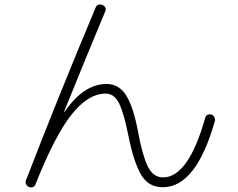

<svg xmlns="http://www.w3.org/2000/svg" viewBox="-20 -785 1040 839"><path d="M107.4 32.2Q98.6 29.3 94.2 20Q89.8 10.7 93.8 2Q234.4 -362.3 397.5 -751Q405.3 -770.5 426.8 -763.7Q435.5 -760.7 439.9 -752.4Q444.3 -744.1 440.4 -736.3Q360.4 -545.9 260.7 -298.8V-295.9Q262.7 -295.9 262.7 -296.9Q345.7 -418 445.3 -418Q502.9 -418 534.2 -363.3Q565.4 -308.6 584 -205.1Q602.5 -105.5 626 -57.6Q649.4 -9.8 692.4 -9.8Q802.7 -9.8 876 -267.6Q880.9 -289.1 903.3 -284.2Q912.1 -282.2 916.5 -273.4Q920.9 -264.6 918.9 -255.9Q836.9 33.2 691.4 33.2Q627.9 33.2 595.7 -22.9Q563.5 -79.1 541 -192.4Q522.5 -286.1 501.5 -331.1Q480.5 -376 441.4 -376Q365.2 -376 292.5 -284.2Q219.7 -192.4 135.7 18.6Q128.9 39.1 107.4 32.2Z"/></svg>

Font: Rounded-X Mgen+ 1m light
Style: Regular
Weight: 200
Designer: [Source Han Sans]
Ryoko NISHIZUKA  (kana & ideographs); Paul D. Hunt (Latin, Greek & Cyrillic); Wenlong ZHANG  (bopomofo
Version: Version 1.059.20150602